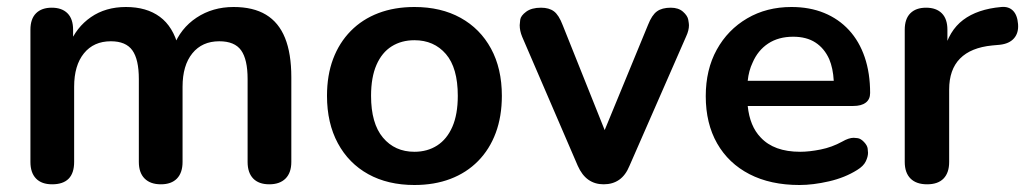

<svg xmlns="http://www.w3.org/2000/svg" viewBox="-20 -519 2934 549"><path d="M129 8Q99 8 83 -8.5Q67 -25 67 -56V-434Q67 -465 83 -481Q99 -497 128 -497Q157 -497 173 -481Q189 -465 189 -434V-361L178 -391Q198 -441 240 -470Q282 -499 340 -499Q399 -499 437 -471Q475 -443 490 -385H476Q496 -438 542 -468.5Q588 -499 648 -499Q704 -499 740.5 -477Q777 -455 795 -410.5Q813 -366 813 -298V-56Q813 -25 796.5 -8.5Q780 8 750 8Q720 8 704 -8.5Q688 -25 688 -56V-293Q688 -349 669.5 -375Q651 -401 607 -401Q558 -401 530 -366.5Q502 -332 502 -271V-56Q502 -25 486 -8.5Q470 8 440 8Q410 8 393.5 -8.5Q377 -25 377 -56V-293Q377 -349 358.5 -375Q340 -401 297 -401Q248 -401 220 -366.5Q192 -332 192 -271V-56Q192 8 129 8Z M1165 10Q1089 10 1033 -21Q977 -52 946 -109.5Q915 -167 915 -245Q915 -304 932.5 -350.5Q950 -397 983 -430.5Q1016 -464 1062 -481.5Q1108 -499 1165 -499Q1241 -499 1297 -468Q1353 -437 1384 -380Q1415 -323 1415 -245Q1415 -186 1397.5 -139Q1380 -92 1347 -58.5Q1314 -25 1268 -7.5Q1222 10 1165 10ZM1165 -85Q1202 -85 1230 -103Q1258 -121 1273.5 -156.5Q1289 -192 1289 -245Q1289 -325 1255 -364.5Q1221 -404 1165 -404Q1128 -404 1100 -386.5Q1072 -369 1056.5 -333.5Q1041 -298 1041 -245Q1041 -166 1075 -125.5Q1109 -85 1165 -85Z M1706 8Q1681 8 1662.5 -5Q1644 -18 1632 -45L1473 -414Q1466 -431 1466 -447Q1466 -451 1467.5 -462.5Q1469 -474 1484.5 -485.5Q1500 -497 1527 -497Q1550 -497 1564 -486.5Q1578 -476 1589 -447L1709 -147L1833 -448Q1844 -476 1858.5 -486.5Q1873 -497 1898 -497Q1920 -497 1933 -485.5Q1946 -474 1948 -462.5Q1950 -451 1950 -447Q1950 -432 1942 -415L1780 -45Q1769 -18 1750.5 -5Q1732 8 1706 8Z M2266 10Q2183 10 2123 -21Q2063 -52 2030.5 -109Q1998 -166 1998 -244Q1998 -320 2029.5 -377Q2061 -434 2116.5 -466.5Q2172 -499 2243 -499Q2295 -499 2336.5 -482Q2378 -465 2407.5 -433Q2437 -401 2452.5 -355.5Q2468 -310 2468 -253Q2468 -235 2455.5 -225.5Q2443 -216 2420 -216H2118Q2124 -158 2155 -126Q2193 -85 2268 -85Q2294 -85 2326.5 -91.5Q2359 -98 2388 -114Q2407 -125 2421 -125Q2423 -125 2432 -124Q2441 -123 2450.5 -113Q2460 -103 2461 -94Q2462 -85 2462 -82Q2462 -71 2455.5 -57.5Q2449 -44 2431 -33Q2396 -11 2350.5 -0.5Q2305 10 2266 10ZM2351 -350Q2337 -381 2311.5 -397.5Q2286 -414 2248 -414Q2206 -414 2176.5 -394.5Q2147 -375 2132 -340Q2121 -317 2118 -288H2364Q2362 -324 2351 -350Z M2631 8Q2600 8 2583.5 -8.5Q2567 -25 2567 -56V-434Q2567 -465 2583 -481Q2599 -497 2628 -497Q2657 -497 2673 -481Q2689 -465 2689 -434V-371H2679Q2693 -431 2734 -462Q2775 -493 2843 -499Q2864 -501 2876.5 -488.5Q2889 -476 2891 -450Q2893 -425 2879.5 -409.5Q2866 -394 2839 -391L2817 -389Q2756 -383 2725 -351.5Q2694 -320 2694 -263V-56Q2694 -25 2678 -8.5Q2662 8 2631 8Z"/></svg>

Font: Nunito
Style: Bold
Weight: 700
Designer: Vernon Adams
Foundry: Vernon Adams
Version: Version 3.602